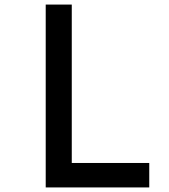

<svg xmlns="http://www.w3.org/2000/svg" viewBox="-20 -820 740 840"><path d="M180 0V-800H294V-107H633V0Z"/></svg>

Font: Martian Mono
Style: Regular
Weight: 400
Monospace: yes
Designer: Roman Shamin
Foundry: Evil Martians
Version: Version 1.000; ttfautohint (v1.8.4.7-5d5b)